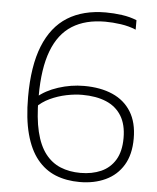

<svg xmlns="http://www.w3.org/2000/svg" viewBox="-54 -795 696 850"><g transform="rotate(5 294.5 -370.0)"><path d="M331.5 9Q272 9 224.2 -10.2Q176.5 -29.5 142.2 -71.8Q108 -114 89.8 -182Q71.5 -250 71.5 -346.5Q71.5 -484 107.2 -573.2Q143 -662.5 212.2 -705.8Q281.5 -749 382 -749Q417.5 -749 453.8 -744Q490 -739 520 -726.5V-684.5Q489.5 -697.5 452.5 -702.8Q415.5 -708 383 -708Q295.5 -708 236.5 -671Q177.5 -634 147.8 -555.8Q118 -477.5 118 -355.5V-344Q118 -256.5 132.5 -196.5Q147 -136.5 175 -100.2Q203 -64 242.5 -47.8Q282 -31.5 331.5 -31.5Q383 -31.5 423 -49.2Q463 -67 485.8 -104.8Q508.5 -142.5 508.5 -202Q508.5 -261.5 484.8 -300.2Q461 -339 416.5 -357.8Q372 -376.5 310 -376.5Q277 -376.5 239.5 -368.8Q202 -361 167.2 -344.8Q132.5 -328.5 107 -302V-347.5Q144 -380 200.2 -398.2Q256.5 -416.5 314.5 -416.5Q388 -416.5 441.5 -393Q495 -369.5 524.2 -322.2Q553.5 -275 553.5 -203.5Q553.5 -132.5 525 -85.2Q496.5 -38 446.2 -14.5Q396 9 331.5 9Z"/></g></svg>

Font: Encode Sans SemiExpanded ExtraLight
Style: Regular
Weight: 250
Width: 6
Designer: Multiple Designers
Foundry: Impallari Type
Version: Version 3.002